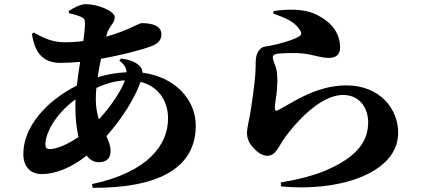

<svg xmlns="http://www.w3.org/2000/svg" viewBox="-20 -840 2040 922"><path d="M440 -365C440 -382 441 -400 443 -418C494 -441 538 -452 580 -454C560 -399 508 -324 455 -267C446 -294 440 -326 440 -365ZM218 -124C204 -124 198 -131 198 -146C198 -206 253 -299 343 -363C342 -350 342 -337 342 -325C342 -275 347 -225 357 -182C308 -149 255 -124 218 -124ZM553 -549C576 -532 587 -514 588 -493C541 -491 494 -483 449 -469C453 -498 459 -528 465 -558C568 -576 659 -600 709 -619C738 -630 755 -647 755 -675C755 -711 722 -729 659 -729C649 -729 588 -691 490 -664L492 -673C501 -711 531 -728 531 -757C531 -787 450 -820 391 -820C367 -820 332 -802 310 -787L311 -777C331 -772 353 -766 367 -760C384 -753 388 -747 388 -728C388 -707 385 -677 380 -643C352 -639 322 -637 292 -637C233 -637 191 -656 142 -684L133 -677C146 -596 179 -538 270 -538C300 -538 333 -540 365 -543C359 -506 353 -467 349 -429C203 -356 92 -231 92 -101C92 -37 128 -4 181 -4C246 -4 324 -35 396 -93C411 -73 431 -61 454 -61C488 -61 511 -77 511 -114C511 -140 502 -162 491 -186C562 -266 626 -364 655 -447C737 -426 787 -360 787 -271C787 -146 693 -14 422 44L425 62C721 63 920 -21 920 -237C920 -362 820 -471 664 -491C664 -503 660 -514 651 -523C631 -543 601 -554 561 -559Z M1423 -691C1429 -681 1428 -673 1418 -666C1388 -646 1296 -622 1257 -617C1220 -613 1208 -574 1208 -545C1208 -517 1207 -505 1206 -483C1203 -437 1188 -332 1181 -292C1173 -246 1166 -224 1166 -203C1166 -175 1175 -154 1196 -131C1218 -106 1241 -92 1264 -92C1305 -92 1318 -138 1349 -181C1395 -244 1515 -384 1627 -384C1713 -384 1748 -314 1748 -253C1748 -167 1702 -87 1536 -18C1490 1 1410 23 1328 36L1330 55C1592 82 1892 -1 1892 -203C1892 -314 1808 -430 1642 -430C1489 -430 1362 -332 1313 -310C1305 -306 1301 -308 1300 -319C1298 -339 1308 -374 1310 -410C1312 -441 1313 -459 1310 -490C1307 -523 1290 -546 1290 -564C1290 -571 1294 -580 1313 -582C1338 -585 1401 -588 1444 -582C1489 -576 1521 -562 1559 -562C1598 -562 1613 -582 1613 -611C1613 -682 1572 -732 1507 -766C1464 -790 1397 -802 1294 -787L1292 -775C1353 -753 1397 -736 1423 -691Z"/></svg>

Font: Noto Serif TC Black
Style: Regular
Weight: 900
Version: Version 1.001;PS 1.001;hotconv 16.6.54;makeotf.lib2.5.65590